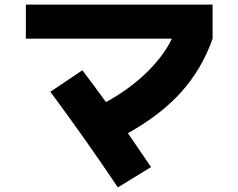

<svg xmlns="http://www.w3.org/2000/svg" viewBox="-20 -753 1040 839"><path d="M93 -584V-733H909V-584Q863 -453 773.5 -352.5Q684 -252 539 -171Q572 -123 640 -23L495 66Q353 -146 200 -352L340 -446Q356 -425 391 -378Q426 -331 443 -307Q543 -361 619 -434.5Q695 -508 731 -584Z"/></svg>

Font: Mplus 1p ExtraBold
Style: Regular
Weight: 800
Version: Version 1.061